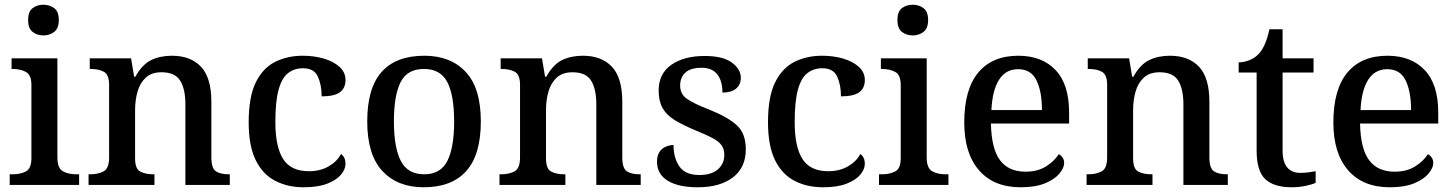

<svg xmlns="http://www.w3.org/2000/svg" viewBox="-20 -783 6158 813"><path d="M164 -633Q137 -633 118 -648Q99 -663 99 -698Q99 -734 118 -748.5Q137 -763 164 -763Q190 -763 209.5 -748.5Q229 -734 229 -698Q229 -663 209.5 -648Q190 -633 164 -633ZM21 0V-45H34Q66 -45 89.5 -57Q113 -69 113 -113V-423Q113 -466 89.5 -478.5Q66 -491 34 -491H29V-536H223V-117Q223 -71 246 -58Q269 -45 302 -45H315V0Z M355 0V-45H362Q396 -45 419 -57.5Q442 -70 442 -116V-424Q442 -467 420 -479Q398 -491 365 -491H360V-536H535L548 -458H553Q582 -510 620 -528.5Q658 -547 708 -547Q787 -547 831 -500.5Q875 -454 875 -352V-117Q875 -70 894.5 -57.5Q914 -45 948 -45H953V0H765V-341Q765 -406 743 -441.5Q721 -477 664 -477Q622 -477 597.5 -454.5Q573 -432 562.5 -395.5Q552 -359 552 -317V-112Q552 -68 574 -56.5Q596 -45 629 -45H634V0Z M1266 10Q1198 10 1145 -17.5Q1092 -45 1062.5 -105.5Q1033 -166 1033 -265Q1033 -373 1063 -434Q1093 -495 1145 -521Q1197 -547 1262 -547Q1310 -547 1351 -535Q1392 -523 1417.5 -500Q1443 -477 1443 -444Q1443 -410 1419.5 -392.5Q1396 -375 1342 -375Q1342 -423 1326 -458.5Q1310 -494 1263 -494Q1227 -494 1200.5 -474Q1174 -454 1160 -404.5Q1146 -355 1146 -266Q1146 -161 1179 -109.5Q1212 -58 1288 -58Q1336 -58 1371.5 -78.5Q1407 -99 1424 -131Q1443 -117 1443 -90Q1443 -66 1423.5 -43Q1404 -20 1365 -5Q1326 10 1266 10Z M1774 10Q1663 10 1599 -59Q1535 -128 1535 -269Q1535 -410 1596 -478.5Q1657 -547 1777 -547Q1888 -547 1952 -478.5Q2016 -410 2016 -269Q2016 -128 1954.5 -59Q1893 10 1774 10ZM1776 -45Q1846 -45 1874.5 -102Q1903 -159 1903 -269Q1903 -380 1874 -435.5Q1845 -491 1775 -491Q1705 -491 1676.5 -435.5Q1648 -380 1648 -269Q1648 -159 1677 -102Q1706 -45 1776 -45Z M2095 0V-45H2102Q2136 -45 2159 -57.5Q2182 -70 2182 -116V-424Q2182 -467 2160 -479Q2138 -491 2105 -491H2100V-536H2275L2288 -458H2293Q2322 -510 2360 -528.5Q2398 -547 2448 -547Q2527 -547 2571 -500.5Q2615 -454 2615 -352V-117Q2615 -70 2634.5 -57.5Q2654 -45 2688 -45H2693V0H2505V-341Q2505 -406 2483 -441.5Q2461 -477 2404 -477Q2362 -477 2337.5 -454.5Q2313 -432 2302.5 -395.5Q2292 -359 2292 -317V-112Q2292 -68 2314 -56.5Q2336 -45 2369 -45H2374V0Z M2935 10Q2852 10 2807 -18Q2762 -46 2762 -98Q2762 -125 2773 -140.5Q2784 -156 2800.5 -162.5Q2817 -169 2832 -169Q2832 -114 2857 -78Q2882 -42 2941 -42Q2993 -42 3020 -66Q3047 -90 3047 -127Q3047 -151 3036 -167Q3025 -183 2998.5 -197.5Q2972 -212 2925 -231Q2872 -253 2837 -274.5Q2802 -296 2785.5 -325.5Q2769 -355 2769 -400Q2769 -471 2822.5 -508.5Q2876 -546 2964 -546Q3041 -546 3079 -518Q3117 -490 3117 -453Q3117 -425 3097 -408Q3077 -391 3039 -391Q3039 -441 3017 -468.5Q2995 -496 2951 -496Q2904 -496 2882 -475.5Q2860 -455 2860 -421Q2860 -385 2888 -365Q2916 -345 2983 -319Q3063 -287 3100.5 -252Q3138 -217 3138 -151Q3138 -73 3083 -31.5Q3028 10 2935 10Z M3465 10Q3397 10 3344 -17.5Q3291 -45 3261.5 -105.5Q3232 -166 3232 -265Q3232 -373 3262 -434Q3292 -495 3344 -521Q3396 -547 3461 -547Q3509 -547 3550 -535Q3591 -523 3616.5 -500Q3642 -477 3642 -444Q3642 -410 3618.5 -392.5Q3595 -375 3541 -375Q3541 -423 3525 -458.5Q3509 -494 3462 -494Q3426 -494 3399.5 -474Q3373 -454 3359 -404.5Q3345 -355 3345 -266Q3345 -161 3378 -109.5Q3411 -58 3487 -58Q3535 -58 3570.5 -78.5Q3606 -99 3623 -131Q3642 -117 3642 -90Q3642 -66 3622.5 -43Q3603 -20 3564 -5Q3525 10 3465 10Z M3845 -633Q3818 -633 3799 -648Q3780 -663 3780 -698Q3780 -734 3799 -748.5Q3818 -763 3845 -763Q3871 -763 3890.5 -748.5Q3910 -734 3910 -698Q3910 -663 3890.5 -648Q3871 -633 3845 -633ZM3702 0V-45H3715Q3747 -45 3770.5 -57Q3794 -69 3794 -113V-423Q3794 -466 3770.5 -478.5Q3747 -491 3715 -491H3710V-536H3904V-117Q3904 -71 3927 -58Q3950 -45 3983 -45H3996V0Z M4302 10Q4188 10 4125.5 -62Q4063 -134 4063 -264Q4063 -405 4122.5 -476Q4182 -547 4292 -547Q4392 -547 4449.5 -486.5Q4507 -426 4507 -307V-260H4176Q4178 -153 4214.5 -104.5Q4251 -56 4322 -56Q4374 -56 4409.5 -78.5Q4445 -101 4463 -130Q4471 -127 4478.5 -117Q4486 -107 4486 -93Q4486 -72 4466 -48Q4446 -24 4405.5 -7Q4365 10 4302 10ZM4392 -317Q4392 -395 4369 -442.5Q4346 -490 4291 -490Q4239 -490 4210.5 -445.5Q4182 -401 4178 -317Z M4581 0V-45H4588Q4622 -45 4645 -57.5Q4668 -70 4668 -116V-424Q4668 -467 4646 -479Q4624 -491 4591 -491H4586V-536H4761L4774 -458H4779Q4808 -510 4846 -528.5Q4884 -547 4934 -547Q5013 -547 5057 -500.5Q5101 -454 5101 -352V-117Q5101 -70 5120.5 -57.5Q5140 -45 5174 -45H5179V0H4991V-341Q4991 -406 4969 -441.5Q4947 -477 4890 -477Q4848 -477 4823.5 -454.5Q4799 -432 4788.5 -395.5Q4778 -359 4778 -317V-112Q4778 -68 4800 -56.5Q4822 -45 4855 -45H4860V0Z M5450 10Q5374 10 5337.5 -24.5Q5301 -59 5301 -146V-476H5225V-519Q5247 -519 5270 -528Q5293 -537 5309 -554Q5340 -586 5355 -659H5411V-536H5542V-476H5411V-146Q5411 -97 5430.5 -74Q5450 -51 5485 -51Q5503 -51 5519 -53Q5535 -55 5551 -58V-9Q5537 -2 5508.5 4Q5480 10 5450 10Z M5865 10Q5751 10 5688.5 -62Q5626 -134 5626 -264Q5626 -405 5685.5 -476Q5745 -547 5855 -547Q5955 -547 6012.5 -486.5Q6070 -426 6070 -307V-260H5739Q5741 -153 5777.5 -104.5Q5814 -56 5885 -56Q5937 -56 5972.5 -78.5Q6008 -101 6026 -130Q6034 -127 6041.5 -117Q6049 -107 6049 -93Q6049 -72 6029 -48Q6009 -24 5968.5 -7Q5928 10 5865 10ZM5955 -317Q5955 -395 5932 -442.5Q5909 -490 5854 -490Q5802 -490 5773.5 -445.5Q5745 -401 5741 -317Z"/></svg>

Font: Noto Serif Sinhala Medium
Style: Regular
Weight: 500
Designer: Jelle Bosma - Monotype Design Team
Foundry: Monotype Imaging Inc.
Version: Version 2.007; ttfautohint (v1.8.4.7-5d5b)